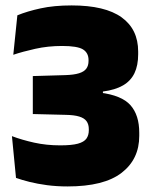

<svg xmlns="http://www.w3.org/2000/svg" viewBox="-20 -673 560 708"><path d="M229 14.5Q189 14.5 153.5 9.8Q118 5 89 -2.2Q60 -9.5 39 -17L24 -171Q61 -157 106 -147Q151 -137 202 -137Q244.5 -137 267.2 -143.2Q290 -149.5 298.8 -162Q307.5 -174.5 307.5 -192.5V-196.5Q307.5 -214.5 299.2 -226Q291 -237.5 272.2 -243.2Q253.5 -249 221.5 -249.5L101 -252.5V-392.5L221 -396Q252.5 -397 271.2 -402.8Q290 -408.5 298.2 -419.8Q306.5 -431 306.5 -448.5V-451.5Q306.5 -478 286 -490.8Q265.5 -503.5 209 -503.5Q157 -503.5 110 -493Q63 -482.5 29 -471L44 -616.5Q80.5 -631.5 129.8 -642.2Q179 -653 244 -653Q367.5 -653 428.5 -609Q489.5 -565 489.5 -483V-473Q489.5 -431.5 475.8 -403Q462 -374.5 433.5 -358Q405 -341.5 359.5 -335.5V-311.5L348.5 -331.5Q429 -321.5 461.2 -285Q493.5 -248.5 493.5 -183.5V-172Q493.5 -86 428.5 -35.8Q363.5 14.5 229 14.5Z"/></svg>

Font: Anek Telugu ExtraBold
Style: Regular
Weight: 800
Designer: Omkar Bhoir (Telugu), Yesha Goshar (Latin)
Foundry: Ek Type
Version: Version 1.003